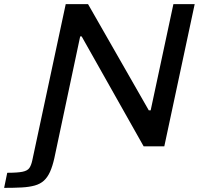

<svg xmlns="http://www.w3.org/2000/svg" viewBox="-109 -708 977 929"><path d="M-89 201 -74 128Q-24 128 0 123Q24 118 33 105Q42 92 47 69L209 -688H317L611 -174H620L730 -688H833L686 0H586L286 -532H279L154 57Q145 97 133 123.5Q121 150 103.5 166Q86 182 59.5 189.5Q33 197 -3.5 199Q-40 201 -89 201Z"/></svg>

Font: Saira Expanded Medium
Style: Italic
Weight: 500
Width: 7
Italic angle: -12°
Designer: Hector Gatti with collaboration of the Omnibus-Type team
Foundry: Omnibus-Type
Version: Version 1.101